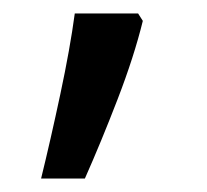

<svg xmlns="http://www.w3.org/2000/svg" viewBox="-20 -136 308 285"><path d="M192 -105Q179 -52 154.5 11.5Q130 75 106 129H41Q55 72 69.5 4Q84 -64 91 -116H185Z"/></svg>

Font: Noto Sans Buhid
Style: Regular
Weight: 400
Designer: Monotype Design Team
Foundry: Monotype Imaging Inc.
Version: Version 2.001